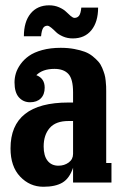

<svg xmlns="http://www.w3.org/2000/svg" viewBox="-20 -694 470 730"><path d="M160.2 -596.2Q149.4 -596.2 143.8 -587.2Q138.2 -578.1 136.2 -556.2H70.8Q70.8 -611.3 96.4 -642.6Q122.1 -673.8 167 -673.8Q187.5 -673.8 204.6 -666.3Q221.7 -658.7 230.7 -649.9Q239.7 -641.1 248.5 -633.5Q257.3 -626 263.2 -626Q274.4 -626 280.8 -634.5Q287.1 -643.1 289.1 -665H353Q353 -610.8 327.6 -579.3Q302.2 -547.9 256.8 -547.9Q236.3 -547.9 219.2 -555.4Q202.1 -563 193.1 -572Q184.1 -581.1 175 -588.6Q166 -596.2 160.2 -596.2ZM383.8 -347.2V-74.2H403.8V0H257.8V-56.2Q244.1 -15.6 217.5 0.2Q190.9 16.1 145 16.1Q93.3 16.1 56.6 -22.5Q20 -61 20 -129.9Q20 -304.2 240.2 -304.2H257.8V-342.8Q257.8 -393.6 240 -412.8Q222.2 -432.1 187 -432.1Q142.1 -432.1 118.2 -408.2Q149.9 -396 149.9 -360.8Q149.9 -334.5 135 -319.8Q120.1 -305.2 94.2 -305.2Q68.8 -305.2 52 -323.7Q35.2 -342.3 35.2 -380.9Q35.2 -397.9 40.3 -415Q45.4 -432.1 58.1 -450Q70.8 -467.8 90.1 -481.4Q109.4 -495.1 140.6 -503.7Q171.9 -512.2 210.9 -512.2Q238.8 -512.2 262.2 -507.8Q285.6 -503.4 302.5 -497.1Q319.3 -490.7 332.5 -480Q345.7 -469.2 354.2 -459.5Q362.8 -449.7 368.7 -435.5Q374.5 -421.4 377.4 -411.4Q380.4 -401.4 381.8 -387Q383.3 -372.6 383.5 -365.7Q383.8 -358.9 383.8 -347.2ZM202.1 -64Q224.6 -64 241.2 -76.2Q257.8 -88.4 257.8 -108.9V-233.9H240.2Q191.9 -233.9 168.9 -207.3Q146 -180.7 146 -137.2Q146 -101.6 160.9 -82.8Q175.8 -64 202.1 -64Z"/></svg>

Font: Margherita Black
Style: Regular
Weight: 900
Designer: James Puckett
Foundry: Dunwich Type Founders
Version: Version 1.008;hotconv 1.0.109;makeotfexe 2.5.65596